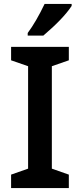

<svg xmlns="http://www.w3.org/2000/svg" viewBox="-20 -951 404 971"><path d="M328.1 0H36.1V-67.9L122.1 -98.1V-616.2L36.1 -646V-713.9H328.1V-646L242.2 -616.2V-98.1L328.1 -67.9ZM120.1 -784.2Q162.6 -841.3 205.6 -931.2H342.3V-920.9Q300.3 -856.9 199.2 -771H120.1Z"/></svg>

Font: Droid Sans TV
Style: Bold
Weight: 600
Version: Version 1.00